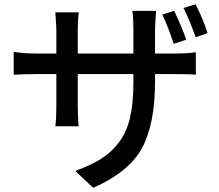

<svg xmlns="http://www.w3.org/2000/svg" viewBox="-20 -820 1040 910"><path d="M963.9 -663.1 907.2 -643.6Q877 -729.5 849.6 -782.2L907.2 -799.8Q943.4 -727.5 963.9 -663.1ZM862.3 -631.8 803.7 -612.3Q772.5 -704.1 749 -751L805.7 -768.6Q844.7 -686.5 862.3 -631.8ZM714.8 -566.4H807.6Q871.1 -566.4 908.2 -572.3V-465.8Q886.7 -468.8 808.6 -468.8H714.8V-434.6Q714.8 -232.4 653.3 -118.7Q591.8 -4.9 421.9 70.3L336.9 -9.8Q411.1 -37.1 459.5 -67.4Q507.8 -97.7 543.9 -145.5Q580.1 -193.4 596.2 -261.7Q612.3 -330.1 612.3 -428.7V-468.8H348.6V-319.3Q348.6 -276.4 352.5 -221.7H242.2Q247.1 -255.9 247.1 -319.3V-468.8H149.4Q94.7 -468.8 44.9 -465.8V-574.2Q95.7 -566.4 149.4 -566.4H247.1V-680.7Q247.1 -693.4 242.2 -761.7H353.5Q348.6 -727.5 348.6 -680.7V-566.4H612.3V-681.6Q612.3 -734.4 607.4 -768.6H719.7Q714.8 -695.3 714.8 -681.6Z"/></svg>

Font: Gen Shin Gothic Monospace Medium
Style: Regular
Weight: 500
Designer: [Source Han Sans]
Ryoko NISHIZUKA  (kana & ideographs); Paul D. Hunt (Latin, Greek & Cyrillic); Wenlong ZHANG  (bopomofo
Version: Version 1.002.20150607